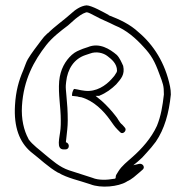

<svg xmlns="http://www.w3.org/2000/svg" viewBox="-20 -710 694 717"><path d="M36 -317C31 -235 53 -179 95 -143C130 -116 160 -86 197 -65H198C231 -45 276 -36 317 -22C357 -6 422 -13 452 -31H453V-32C474 -41 486 -54 503 -68L512 -76C515 -78 517 -82 517 -85C517 -94 508 -100 499 -98L478 -93L495 -107C506 -116 516 -126 527 -139C539 -152 551 -166 562 -181C594 -228 611 -287 618 -357C618 -368 617 -377 615 -387C597 -475 553 -543 497 -590C466 -619 428 -637 386 -653V-654C369 -663 322 -690 303 -690C281 -688 260 -673 244 -658C216 -633 185 -612 159 -586H158C148 -577 140 -568 133 -558C118 -538 97 -511 84 -489C77 -477 73 -462 67 -448C50 -409 39 -369 36 -317ZM62 -314C68 -413 107 -483 153 -542C175 -570 206 -594 234 -615L261 -639C274 -649 286 -659 302 -664H305C311 -663 319 -659 332 -652C359 -637 384 -628 409 -615C452 -598 487 -567 516 -535C545 -504 558 -481 575 -434C589 -397 592 -390 592 -358V-357C587 -313 581 -277 566 -240C545 -194 509 -154 475 -124C455 -106 435 -91 422 -70L414 -57C413 -55 412 -52 412 -48V-46L411 -44C409 -42 409 -43 403 -42C382 -38 348 -36 325 -46C298 -55 266 -65 238 -74C202 -86 175 -111 148 -133C129 -150 101 -169 86 -191V-192C69 -223 59 -266 62 -314ZM95 -138ZM201 -407C197 -357 207 -312 207 -260C207 -249 207 -239 206 -229C203 -195 188 -152 218 -152H224C232 -152 237 -157 237 -165C237 -171 233 -177 226 -179L228 -197C230 -216 233 -237 233 -260C233 -294 231 -323 228 -353L226 -376C225 -387 226 -397 227 -404C232 -453 257 -490 298 -504L316 -510C339 -519 366 -513 382 -500C396 -489 417 -473 417 -446C417 -441 413 -436 411 -433C408 -427 403 -422 396 -414C375 -391 340 -366 297 -371L283 -373C273 -375 265 -377 257 -378C255 -378 249 -365 249 -357V-352C252 -352 259 -351 267 -350H268C270 -349 279 -347 282 -347H283C330 -334 367 -296 391 -262C402 -247 407 -238 419 -226L428 -217C430 -215 432 -213 436 -213C443 -213 449 -220 449 -226C449 -230 447 -233 445 -235L437 -244C424 -254 421 -267 411 -278C398 -295 378 -317 360 -333L337 -352H351L352 -353C375 -362 397 -378 414 -395C432 -416 447 -431 440 -464C434 -477 427 -494 416 -505C390 -527 351 -552 308 -534L290 -528C271 -520 263 -518 248 -505C224 -483 205 -451 201 -407ZM234 -610ZM290 -528ZM391 -262ZM409 -609V-610ZM414 -395ZM618 -352Z"/></svg>

Font: Stray Cat
Style: Lt
Weight: 300
Version: Version 1.0